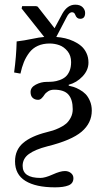

<svg xmlns="http://www.w3.org/2000/svg" viewBox="-20 -598 446 816"><path d="M40 -290Q49.3 -358.4 50.8 -421.9Q83.5 -425.8 115.5 -432.6Q147.5 -439.5 168 -440.9L71.8 -562L74.2 -571.8H133.8L140.1 -569.8L211.9 -478L245.1 -540Q266.6 -578.1 299.8 -578.1Q320.3 -578.1 331.1 -567.4Q341.8 -556.6 341.8 -543Q341.8 -518.1 320.8 -518.1Q305.7 -518.1 299.8 -535.2Q295.9 -545.9 286.1 -545.9Q273.4 -545.9 263.2 -524.9L219.2 -440.9Q238.8 -439.5 256.8 -435.3Q274.9 -431.2 293.2 -422.6Q311.5 -414.1 325.2 -402.3Q338.9 -390.6 347.4 -372.6Q356 -354.5 356 -332Q356 -299.8 330.8 -273.2Q305.7 -246.6 272 -237.8V-233.9Q282.2 -231.9 293 -228.5Q303.7 -225.1 318.4 -217Q333 -209 343.8 -198Q354.5 -187 362.3 -168.7Q370.1 -150.4 370.1 -127.9Q370.1 -75.2 326.9 -38.3Q283.7 -1.5 181.2 23.9Q129.9 37.1 103 56.4Q76.2 75.7 76.2 106.9Q76.2 158.2 151.9 158.2Q171.4 158.2 203.9 143.6Q236.3 128.9 255.9 128.9Q271 128.9 281.5 137.5Q292 146 292 159.2Q292 181.6 271.2 189.9Q250.5 198.2 213.9 198.2Q132.3 198.2 88.1 170.9Q43.9 143.6 43.9 87.9Q43.9 39.1 78.1 9.8Q112.3 -19.5 178.2 -36.1Q193.8 -40 205.1 -43.5Q216.3 -46.9 233.6 -55.2Q251 -63.5 261.7 -73Q272.5 -82.5 280.8 -98.4Q289.1 -114.3 289.1 -133.8Q289.1 -174.8 271 -195.8Q252.9 -216.8 210 -216.8Q195.3 -216.8 184.6 -210Q173.8 -203.1 168.9 -195.3Q164.1 -187.5 157.2 -180.7Q150.4 -173.8 142.1 -173.8Q127.9 -173.8 118.9 -182.1Q109.9 -190.4 109.9 -207Q109.9 -226.6 132.1 -238.3Q154.3 -250 178.2 -250Q193.4 -250 205.8 -251.2Q218.3 -252.4 233.2 -257.6Q248 -262.7 258.3 -271.5Q268.6 -280.3 275.4 -296.1Q282.2 -312 282.2 -334Q282.2 -361.8 267.1 -380.4Q252 -398.9 232.2 -406Q212.4 -413.1 190.9 -413.1Q162.6 -413.1 140.6 -403.1Q118.7 -393.1 104.5 -374.3Q90.3 -355.5 81.5 -334Q72.8 -312.5 66.9 -285.2Z"/></svg>

Font: Common Serif Medium
Style: Regular
Weight: 500
Designer: Philipp H. Poll, Khaled Hosny
Foundry: Stefan Peev, Context Ltd.
Version: Version 1.026